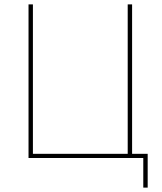

<svg xmlns="http://www.w3.org/2000/svg" viewBox="-20 -720 738 875"><path d="M633 135H653V-19H582V-700H562V-19H130V-700H110V0H633Z"/></svg>

Font: Fixel Variable
Style: Regular
Weight: 100
Width: 3
Designer: AlfaBravo + MacPaw
Foundry: Kyrylo Tkachov, Marchela Mozhyna, Serhii Makarenko, Maria Weinstein, Zakhar Kryvoshyya
Version: Version 1.211